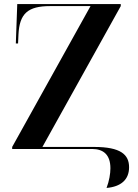

<svg xmlns="http://www.w3.org/2000/svg" viewBox="-20 -734 678 946"><path d="M505 192C575 186 616 152 616 90C616 28 575 -10 444 -10H189L575 -704V-714H65L58 -520H69L71 -564C76 -667 117 -704 227 -704H426L40 -10V0H434C490 0 524 29 524 95C524 122 518 158 505 192Z"/></svg>

Font: Noto Serif Display SemiBold
Style: Regular
Weight: 600
Designer: Monotype Design Team
Foundry: Monotype Imaging Inc.
Version: Version 2.009